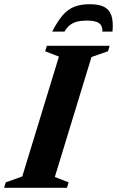

<svg xmlns="http://www.w3.org/2000/svg" viewBox="-48 -894 557 914"><path d="M232.5 -624.5 167 -650 175 -676H474L466 -650L387.5 -622.5L213 -51.5L278.5 -26L271 0H-28.5L-20.5 -26L58 -54ZM365.5 -796Q338.5 -796 318.5 -790.8Q298.5 -785.5 284.2 -774Q270 -762.5 259 -743.5H200.5Q226 -793.5 251 -822Q276 -850.5 306.8 -862.2Q337.5 -874 379 -874Q422 -874 447.2 -861.5Q472.5 -849 482.2 -820.2Q492 -791.5 487.5 -743.5H439.5Q440.5 -771.5 423.5 -783.8Q406.5 -796 365.5 -796Z"/></svg>

Font: Newsreader 16pt 16pt
Style: Bold Italic
Weight: 700
Italic angle: -17°
Version: Version 1.003